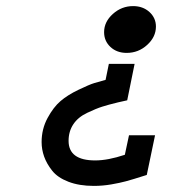

<svg xmlns="http://www.w3.org/2000/svg" viewBox="-20 -483 626 633"><path d="M491.2 -37.1 463.9 93.8Q415 109.4 395 114.7Q375 120.1 346.7 125Q318.4 129.9 289.1 129.9Q241.2 129.9 205.6 116.2Q169.9 102.5 151.9 79.6Q133.8 56.6 125.5 33.2Q117.2 9.8 117.2 -14.6Q117.2 -57.6 136.7 -93.8Q156.2 -129.9 179.7 -149.9Q203.1 -169.9 238.8 -187Q274.4 -204.1 290.5 -209Q306.6 -213.9 328.1 -219.7L338.9 -272.5H423.8L399.4 -152.3L369.1 -145.5Q336.9 -137.7 316.9 -131.3Q296.9 -125 267.1 -110.8Q237.3 -96.7 221.7 -73.2Q206.1 -49.8 206.1 -18.6Q206.1 45.9 293.9 45.9Q335.9 45.9 391.6 27.3L405.3 -37.1ZM397.5 -308.6Q365.2 -308.6 344.2 -328.1Q323.2 -347.7 323.2 -377Q323.2 -411.1 352.1 -437Q380.9 -462.9 418.9 -462.9Q451.2 -462.9 472.7 -443.4Q494.1 -423.8 494.1 -395.5Q494.1 -361.3 465.3 -335Q436.5 -308.6 397.5 -308.6Z"/></svg>

Font: Thabit-Bold-Oblique
Style: Bold Oblique
Weight: 700
Designer: Regenerated by Nadim Shaikli
Foundry: MAK Alagha
Version: 0.01